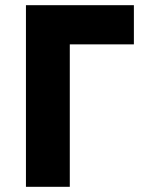

<svg xmlns="http://www.w3.org/2000/svg" viewBox="-20 -720 546 740"><path d="M80 -700V0H249V-549H496V-700Z"/></svg>

Font: Jost
Style: Bold
Weight: 700
Version: Version 3.710